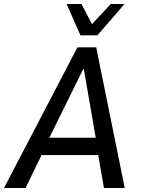

<svg xmlns="http://www.w3.org/2000/svg" viewBox="-36 -942 711 962"><path d="M-16 0 352 -705H446L589 0H485L449 -205L487 -165H138L192 -206L92 0ZM381 -596 198 -225 185 -252H468L448 -227L384 -596ZM367 -765 298 -922H372L425 -821L519 -922H588L452 -765Z"/></svg>

Font: Nunito Sans 7pt Condensed SemiBold
Style: Italic
Weight: 600
Width: 3
Italic angle: -9°
Designer: Vernon Adams
Foundry: Vernon Adams
Version: Version 3.101;gftools[0.9.27]